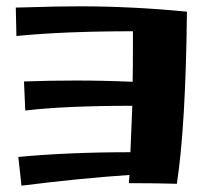

<svg xmlns="http://www.w3.org/2000/svg" viewBox="-20 -522 642 608"><path d="M393 -40 399 -187Q186 -187 60 -172L56 -264Q134 -267 220 -267Q308 -267 400 -263Q401 -296 401 -423Q182 -423 32 -408L30 -498L71 -499Q160 -502 231 -502Q399 -502 572 -485Q568 -121 540 60Q474 58 388 58L390 32Q229 43 48 66L38 -25Q196 -40 393 -40Z"/></svg>

Font: Otomanopee
Style: Regular
Weight: 400
Designer: Das Ende der Wildnis
Foundry: Gutenberg Labo
Version: Version 3.000